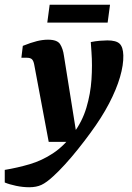

<svg xmlns="http://www.w3.org/2000/svg" viewBox="-79 -597 555 808"><path d="M44 191Q17 191 -11.5 185Q-40 179 -59 171V118Q-5 109 46 94Q97 79 143.5 48.5Q190 18 230 -36Q267 -85 284.5 -143.5Q302 -202 306 -262.5Q310 -323 306 -377L303 -420Q323 -424 341.5 -425.5Q360 -427 373 -427Q410 -427 424.5 -413Q439 -399 440 -364Q441 -324 426 -272.5Q411 -221 380 -161.5Q349 -102 301 -37Q277 -4 249 31Q221 66 194 95.5Q167 125 146 144Q117 171 95.5 181Q74 191 44 191ZM126 0 65 -325Q62 -341 55.5 -347.5Q49 -354 33 -354H11L17 -404Q52 -418 76.5 -424Q101 -430 123 -430Q162 -430 174 -411Q186 -392 190 -363L248 0ZM130 -577H384L374 -502H120Z"/></svg>

Font: Rasa
Style: Italic
Weight: 400
Italic angle: -7.10001°
Designer: Anna Giedrys (Yrsa+Rasa design), David Brezina (Yrsa art-direction, Rasa art-direction, design)
Foundry: Rosetta Type Foundry
Version: Version 2.004